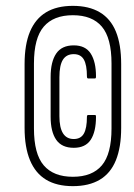

<svg xmlns="http://www.w3.org/2000/svg" viewBox="-20 -630 459 656"><path d="M229 6Q174 6 137.5 -16Q101 -38 82.5 -82.5Q64 -127 64 -193V-411Q64 -478 82.5 -522Q101 -566 137.5 -588Q174 -610 229 -610Q284 -610 321 -588Q358 -566 376 -522Q394 -478 394 -411V-193Q394 -127 376 -82.5Q358 -38 321 -16Q284 6 229 6ZM229 -26Q295 -26 328 -65Q361 -104 361 -191V-413Q361 -500 328 -539Q295 -578 229 -578Q163 -578 129.5 -539Q96 -500 96 -413V-191Q96 -104 129.5 -65Q163 -26 229 -26ZM232 -125Q191 -125 172 -152.5Q153 -180 153 -231V-367Q153 -419 172 -447Q191 -475 232 -475Q272 -475 290 -447Q308 -419 308 -369Q308 -366 307.5 -364Q307 -362 304 -362H281Q277 -362 277 -369Q277 -408 266.5 -426.5Q256 -445 232 -445Q207 -445 195 -426Q183 -407 183 -366V-233Q183 -155 232 -155Q256 -155 266.5 -173.5Q277 -192 277 -231Q277 -237 281 -237H304Q307 -237 307.5 -235.5Q308 -234 308 -231Q308 -180 290 -152.5Q272 -125 232 -125Z"/></svg>

Font: Sofia Sans Extra Condensed Light
Style: Italic
Weight: 300
Italic angle: -9°
Version: Version 4.100